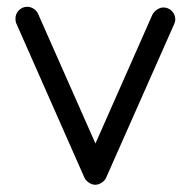

<svg xmlns="http://www.w3.org/2000/svg" viewBox="-20 -520 548 552"><path d="M24.4 -466.3Q24.4 -480.5 34.4 -490.5Q44.4 -500.5 58.6 -500.5Q68.4 -500.5 77.4 -494.4Q86.4 -488.3 89.8 -479.5L254.4 -107.4L418 -477.5Q421.9 -485.8 431.2 -492.2Q440.4 -498.5 449.7 -498.5Q463.9 -498.5 473.9 -488.5Q483.9 -478.5 483.9 -464.4Q483.9 -457 480.5 -450.2L285.2 -9.3Q281.7 -1 272.5 5.1Q263.2 11.2 253.9 11.2Q244.6 11.2 235.6 5.1Q226.6 -1 222.7 -9.3L27.3 -451.7Q24.4 -457.5 24.4 -466.3Z"/></svg>

Font: Manjari
Style: Regular
Weight: 400
Designer: Santhosh Thottingal <santhosh.thottingal@gmail.com>
Foundry: SMC
Version: Version 2.000